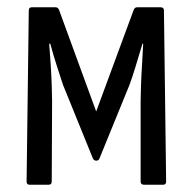

<svg xmlns="http://www.w3.org/2000/svg" viewBox="-20 -507 528 527"><path d="M61 0Q53 0 53 -9L59 -478Q59 -487 67 -487H133Q139 -487 142 -480L244 -201L347 -480Q350 -487 356 -487H421Q430 -487 430 -478L436 -9Q436 0 428 0H375Q366 0 366 -9V-229Q366 -244 367 -272.5Q368 -301 370 -332Q372 -363 373 -387H371Q361 -354 352 -324Q343 -294 335 -273L253 -72Q251 -66 244 -66Q238 -66 235 -72L153 -274Q146 -295 136.5 -324.5Q127 -354 118 -387H115Q117 -363 119 -332Q121 -301 122 -273Q123 -245 123 -230L122 -9Q122 0 114 0Z"/></svg>

Font: Sofia Sans Cond
Style: Regular
Weight: 400
Width: 3
Designer: Botio Nikoltchev, Ani Petrova
Foundry: lettersoup
Version: Version 4.100; ttfautohint (v1.8.3)